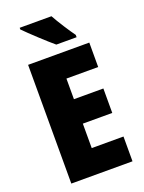

<svg xmlns="http://www.w3.org/2000/svg" viewBox="-170 -1006 815 1085"><g transform="rotate(-20 237.5 -463.5)"><path d="M282 -927H91V-917C124 -883 215 -798 253 -767H375V-781C352 -812 304 -886 282 -927ZM432 0V-149H241V-296H418V-443H241V-567H432V-714H64V0Z"/></g></svg>

Font: Noto Sans Condensed Black
Style: Regular
Weight: 900
Width: 3
Designer: Monotype Design Team
Foundry: Monotype Imaging Inc.
Version: Version 2.013